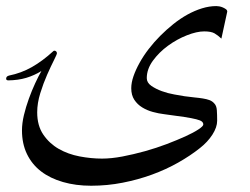

<svg xmlns="http://www.w3.org/2000/svg" viewBox="-36 -443 809 622"><path d="M681.2 -317.9Q669.9 -328.6 658.9 -335Q647.9 -341.3 625.5 -341.3Q601.6 -341.3 569.3 -328.6Q537.1 -315.9 508.3 -294.9Q479.5 -273.9 459.5 -246.6Q439.5 -219.2 439.5 -189.9Q439.5 -175.3 454.1 -165Q468.8 -154.8 488.3 -147.7Q507.8 -140.6 528.6 -137Q549.3 -133.3 561.5 -131.3Q578.6 -128.9 593.8 -127.4Q608.9 -126 621.1 -124Q633.3 -122.1 642.6 -118.7Q651.9 -115.2 658.2 -107.9Q665.5 -100.6 666.5 -85.9Q667.5 -71.3 667.5 -51.8Q667.5 -30.8 652.1 -6.8Q636.7 17.1 611.8 36.6Q580.6 61.5 541.3 83.7Q502 106 456.5 122.6Q411.1 139.2 361.3 148.9Q311.5 158.7 259.3 158.7Q209.5 158.7 168 146.7Q126.5 134.8 96.9 112.1Q67.4 89.4 51.3 55.9Q35.2 22.5 35.2 -20.5Q35.2 -43.5 41.5 -70.1Q47.9 -96.7 57.4 -123Q66.9 -149.4 77.9 -173.1Q88.9 -196.8 98.1 -212.9Q75.2 -198.7 49.3 -190.9Q23.4 -183.1 -8.8 -182.6Q-16.1 -182.6 -16.1 -188Q-16.1 -195.8 -6.8 -198.2Q32.7 -206.1 67.1 -225.6Q101.6 -245.1 136.7 -277.3Q138.2 -278.8 140.1 -278.8Q143.6 -278.8 146 -276.4Q148.4 -273.9 148.4 -270.5Q148.4 -267.1 138.7 -247.8Q128.9 -228.5 116.7 -200.9Q104.5 -173.3 94.5 -141.1Q84.5 -108.9 84.5 -79.1Q84.5 -36.1 104.2 -7.1Q124 22 154.3 39.3Q184.6 56.6 221.9 63.7Q259.3 70.8 294.4 70.8Q324.7 70.8 360.6 64Q396.5 57.1 433.3 46.9Q470.2 36.6 504.2 23.7Q538.1 10.7 564.5 -1.2Q590.8 -13.2 606.7 -23.7Q622.6 -34.2 622.6 -39.6Q622.6 -45.4 617.9 -49.3Q613.3 -53.2 599.9 -56.6Q586.4 -60.1 561.5 -64Q536.6 -67.9 495.1 -73.2Q478 -75.2 459.2 -80.3Q440.4 -85.4 424.8 -95Q409.2 -104.5 399.2 -119.6Q389.2 -134.8 389.2 -157.2Q389.2 -175.3 396.5 -196.3Q403.8 -217.3 416.3 -239.7Q428.7 -262.2 445.8 -284.4Q462.9 -306.6 482.9 -326.7Q503.4 -347.2 525.6 -365Q547.9 -382.8 571.3 -395.8Q594.7 -408.7 618.4 -416Q642.1 -423.3 664.6 -423.3Q668 -423.3 674.1 -422.4Q680.2 -421.4 685.8 -418.9Q691.4 -416.5 695.8 -413.3Q700.2 -410.2 700.2 -405.3Z"/></svg>

Font: Simplified Naskh
Style: Regular
Weight: 400
Designer: SIL International
Foundry: Arabeyes
Version: 1.02_alpha